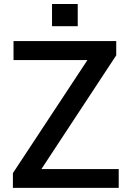

<svg xmlns="http://www.w3.org/2000/svg" viewBox="-20 -910 633 930"><path d="M555 0H42.5V-71.5L403.5 -619H45.5V-711H543V-642L180.5 -91H555ZM356.5 -783H232V-890.5H356.5Z"/></svg>

Font: Roberto Sans Medium
Style: Regular
Weight: 500
Designer: Google (font) & Cristiano Sobral (main changes)
Version: Version 1.000;October 12, 2021;FontCreator 14.0.0.2814 64-bi